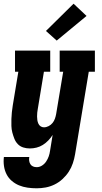

<svg xmlns="http://www.w3.org/2000/svg" viewBox="-28 -793 548 1036"><path d="M170 223Q145 223 120.5 219.5Q96 216 74.5 207Q53 198 35.5 183Q18 168 7.5 147.5Q-3 127 -6.5 103Q-10 79 -7 54H130Q128 65 129.5 75Q131 85 136 93Q141 101 150 105Q159 109 170 109Q185 109 198.5 100.5Q212 92 221 78.5Q230 65 235 50.5Q240 36 242 21L256 -65Q246 -49 232.5 -35Q219 -21 203 -11Q187 -1 169 3.5Q151 8 133 8Q114 8 97 2.5Q80 -3 68 -15.5Q56 -28 49.5 -44.5Q43 -61 38.5 -78Q34 -95 33.5 -113.5Q33 -132 33.5 -150.5Q34 -169 36 -187.5Q38 -206 41 -225L71 -406H53V-520H243V-406H209L176 -206Q174 -196 173 -185.5Q172 -175 172 -164.5Q172 -154 173.5 -144.5Q175 -135 179 -126Q183 -117 191 -111.5Q199 -106 209 -106Q222 -106 234.5 -112.5Q247 -119 255.5 -129.5Q264 -140 268.5 -153Q273 -166 275 -178L313 -406H294V-520H484V-406H451L377 40Q373 64 365 88Q357 112 343 133.5Q329 155 309.5 173Q290 191 266.5 202.5Q243 214 218.5 218.5Q194 223 170 223ZM278 -574 220 -626 369 -773 439 -707Z"/></svg>

Font: Iosevka Curly Slab Heavy
Style: Italic
Weight: 900
Italic angle: -9°
Monospace: yes
Designer: Belleve Invis
Foundry: Belleve Invis
Version: Version 22.1.2; ttfautohint (v1.8.4)